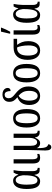

<svg xmlns="http://www.w3.org/2000/svg" viewBox="1418 -2254 1076 3952"><g transform="rotate(-90 1956.0 -278.0)"><path d="M42 -267Q42 -407 87.5 -476.5Q133 -546 212 -546Q258 -546 288.5 -518Q319 -490 335 -440H340Q353 -497 379 -536H430Q423 -504 416 -444Q409 -384 409 -339V-141Q409 -41 472 -41H477V0H426Q382 0 361 -28Q340 -56 334 -105H330Q292 10 201 10Q121 10 81.5 -57Q42 -124 42 -267ZM324 -309V-348Q315 -420 288.5 -456.5Q262 -493 225 -493Q131 -493 131 -266Q131 -150 151.5 -97.5Q172 -45 221 -45Q275 -45 299.5 -117.5Q324 -190 324 -309Z M567 -145V-536H654V-139Q654 -90 669.5 -66Q685 -42 713 -42Q738 -42 764 -50V-7Q752 0 730 5Q708 10 687 10Q624 10 595.5 -25Q567 -60 567 -145Z M835 123Q835 92 836 64Q837 36 838 11Q844 -113 844 -225V-536H931V-185Q931 -52 1006 -52Q1046 -52 1070 -96.5Q1094 -141 1094 -214V-536H1181V-119Q1181 -76 1193.5 -58.5Q1206 -41 1235 -41H1241V0H1196Q1160 0 1134 -25.5Q1108 -51 1102 -95H1098Q1078 -46 1050.5 -18Q1023 10 984 10Q950 10 924 -7.5Q898 -25 883 -58Q882 26 889 74Q896 122 913 146Q930 170 962 177Q962 204 946 222Q930 240 902 240Q873 240 854 212.5Q835 185 835 123Z M1307 -269Q1307 -546 1499 -546Q1588 -546 1637.5 -476Q1687 -406 1687 -269Q1687 10 1496 10Q1406 10 1356.5 -60.5Q1307 -131 1307 -269ZM1598 -269Q1598 -384 1575 -439Q1552 -494 1497 -494Q1443 -494 1419.5 -439Q1396 -384 1396 -269Q1396 -153 1420 -97Q1444 -41 1498 -41Q1552 -41 1575 -97Q1598 -153 1598 -269Z M1771 -214Q1771 -398 1930 -458Q1883 -495 1859.5 -533Q1836 -571 1836 -625Q1836 -691 1878 -728Q1920 -765 1987 -765Q2033 -765 2063.5 -749Q2094 -733 2108 -709Q2122 -685 2122 -659Q2122 -629 2105 -613.5Q2088 -598 2058 -598Q2058 -653 2040 -686.5Q2022 -720 1982 -720Q1949 -720 1929.5 -698Q1910 -676 1910 -639Q1910 -598 1931 -569Q1952 -540 2009 -495Q2080 -438 2116 -378Q2152 -318 2152 -230Q2152 -116 2099 -53Q2046 10 1957 10Q1873 10 1822 -49.5Q1771 -109 1771 -214ZM2062 -216Q2062 -293 2035.5 -344Q2009 -395 1963 -432Q1921 -413 1891 -357.5Q1861 -302 1861 -213Q1861 -133 1886.5 -87Q1912 -41 1958 -41Q2006 -41 2034 -87Q2062 -133 2062 -216Z M2236 -269Q2236 -546 2428 -546Q2517 -546 2566.5 -476Q2616 -406 2616 -269Q2616 10 2425 10Q2335 10 2285.5 -60.5Q2236 -131 2236 -269ZM2527 -269Q2527 -384 2504 -439Q2481 -494 2426 -494Q2372 -494 2348.5 -439Q2325 -384 2325 -269Q2325 -153 2349 -97Q2373 -41 2427 -41Q2481 -41 2504 -97Q2527 -153 2527 -269Z M2700 -246Q2700 -389 2767.5 -462.5Q2835 -536 2953 -536H3133V-464H3009Q3044 -417 3064.5 -362.5Q3085 -308 3085 -235Q3085 -125 3036 -57.5Q2987 10 2892 10Q2802 10 2751 -58.5Q2700 -127 2700 -246ZM2997 -230Q2997 -304 2984 -371Q2971 -438 2955 -464H2937Q2872 -464 2830 -412Q2788 -360 2788 -242Q2788 -147 2814.5 -94Q2841 -41 2894 -41Q2944 -41 2970.5 -90Q2997 -139 2997 -230Z M3220 -145V-536H3307V-139Q3307 -90 3322.5 -66Q3338 -42 3366 -42Q3391 -42 3417 -50V-7Q3405 0 3383 5Q3361 10 3340 10Q3277 10 3248.5 -25Q3220 -60 3220 -145ZM3240 -621Q3268 -729 3281 -796H3362V-784Q3329 -694 3279 -606H3240Z M3463 -267Q3463 -407 3508.5 -476.5Q3554 -546 3633 -546Q3679 -546 3709.5 -518Q3740 -490 3756 -440H3761Q3774 -497 3800 -536H3851Q3844 -504 3837 -444Q3830 -384 3830 -339V-141Q3830 -41 3893 -41H3898V0H3847Q3803 0 3782 -28Q3761 -56 3755 -105H3751Q3713 10 3622 10Q3542 10 3502.5 -57Q3463 -124 3463 -267ZM3745 -309V-348Q3736 -420 3709.5 -456.5Q3683 -493 3646 -493Q3552 -493 3552 -266Q3552 -150 3572.5 -97.5Q3593 -45 3642 -45Q3696 -45 3720.5 -117.5Q3745 -190 3745 -309Z"/></g></svg>

Font: Noto Serif Cond
Style: Regular
Weight: 400
Width: 3
Designer: Monotype Design Team
Foundry: Monotype Imaging Inc.
Version: Version 1.001